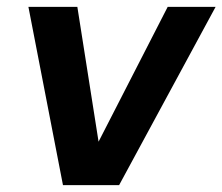

<svg xmlns="http://www.w3.org/2000/svg" viewBox="-20 -541 650 561"><path d="M164 0 63 -521H206L268 -127L470 -521H610L328 0Z"/></svg>

Font: DM Sans 10pt
Style: Bold Italic
Weight: 700
Italic angle: -10°
Version: Version 4.004;gftools[0.9.30]